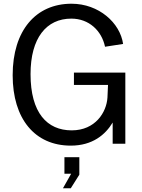

<svg xmlns="http://www.w3.org/2000/svg" viewBox="-20 -772 761 1031"><path d="M360 10C477 10 546 -49 585 -114V0H653V-382H377V-316H560L557 -248C552 -169 492 -72 365 -72C233 -72 144 -166 144 -374C144 -568 229 -672 363 -672C458 -672 526 -607 544 -521L641 -536C625 -649 511 -752 364 -752C173 -752 48 -609 48 -368C48 -134 167 10 360 10ZM360 239 406 166V72H326V161H362L318 239Z"/></svg>

Font: Cheyenne Sans
Style: Regular
Weight: 400
Designer: The Public Sans project authors (U.S. Web Design System), Libre Franklin designed by Pablo Impallari and Rodrigo Fuenzal
Foundry: The Cheyenne Sans Project Authors
Version: Version 2.007